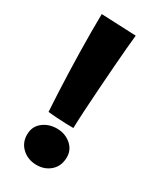

<svg xmlns="http://www.w3.org/2000/svg" viewBox="-191 -802 736 881"><g transform="rotate(30 177.0 -361.0)"><path d="M223 -218.5Q208.5 -218.5 182.5 -219.2Q156.5 -220 130.2 -221.8Q104 -223.5 87.5 -225.5Q84.5 -272.5 82 -324.8Q79.5 -377 77.8 -430.8Q76 -484.5 75 -538Q74 -591.5 73.8 -641.8Q73.5 -692 74.5 -736.5L259 -728.5Q256.5 -708.5 252.5 -662.2Q248.5 -616 243.8 -556Q239 -496 234.8 -432.5Q230.5 -369 227.2 -312.8Q224 -256.5 223 -218.5ZM161.5 13Q115.5 13 84.8 -15Q54 -43 54 -86.5Q54 -129.5 85.2 -154.2Q116.5 -179 159.5 -179Q203 -179 233.8 -153Q264.5 -127 264.5 -87.5Q264.5 -41.5 234.8 -14.2Q205 13 161.5 13Z"/></g></svg>

Font: Grandstander Thin
Style: Bold
Weight: 700
Version: Version 1.200